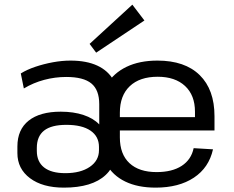

<svg xmlns="http://www.w3.org/2000/svg" viewBox="-20 -813 1023 840"><path d="M259.3 7.9Q166.3 7.9 111.2 -33.4Q56.1 -74.7 56.1 -143.2V-172.3Q56.1 -246 105.4 -285.2Q154.7 -324.4 245.9 -324.4Q301.8 -324.4 345.1 -310Q388.5 -295.7 414.2 -268.6V-357.2Q414.2 -419.6 379.7 -447.9Q345.2 -476.3 269.8 -476.3Q221 -476.3 173.6 -463.7Q126.2 -451.1 84.3 -426L71 -491.7Q97.9 -508.4 134.6 -520.8Q171.3 -533.2 211.5 -540.6Q251.6 -547.9 288.3 -547.9Q358.4 -547.9 405.8 -525.9Q453.1 -504 477.2 -461.3Q501.4 -418.6 501.4 -355.9V-220.4Q501.4 -103.4 442.5 -47.7Q383.6 7.9 259.3 7.9ZM265.7 -55.4Q332.5 -55.4 372.8 -82.9Q413 -110.5 413 -155.7V-170.2Q413 -216.1 375.9 -241.5Q338.8 -266.8 270.2 -266.8Q204.9 -266.8 173 -241.8Q141.1 -216.8 141.1 -165.8V-153Q141.1 -105.4 172.9 -80.4Q204.7 -55.4 265.7 -55.4ZM660.9 7.9Q582.8 7.9 528 -18.7Q473.2 -45.2 444.4 -96.4Q415.6 -147.6 415.6 -220.5V-319.5Q415.6 -390.7 446.1 -441.9Q476.5 -493.1 533.3 -520.5Q590 -547.9 668.8 -547.9Q789 -547.9 853.7 -484.4Q918.4 -420.8 918.4 -304.5V-242.1H487.4V-300.6H847.1L833 -277.6V-324.4Q833 -396.4 789.6 -436.8Q746.2 -477.2 670 -477.2Q591 -477.2 547.7 -435.9Q504.4 -394.7 504.4 -320.1V-211.9Q504.4 -138.4 546.4 -99.2Q588.4 -60.1 665 -60.1Q733.2 -60.1 775 -87.4Q816.8 -114.7 827.2 -164.8L911.9 -159.7Q894 -79.3 828.2 -35.7Q762.5 7.9 660.9 7.9ZM611.8 -723.4 400.7 -582.6 372 -621 559 -792.6Z"/></svg>

Font: Pathway Extreme 8pt Thin
Style: Regular
Weight: 100
Designer: Eduardo Rodriguez Tunni
Foundry: Eduardo Rodriguez Tunni
Version: Version 1.000